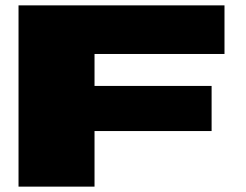

<svg xmlns="http://www.w3.org/2000/svg" viewBox="-20 -695 917 715"><path d="M49 0H332V-207H768V-375H332V-494H816V-675H49Z"/></svg>

Font: Anybody ExtraExpanded Black
Style: Regular
Weight: 900
Width: 8
Version: Version 1.113;gftools[0.9.25]